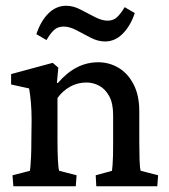

<svg xmlns="http://www.w3.org/2000/svg" viewBox="-20 -647 588 667"><path d="M26.4 0 23.4 -38.1 84 -53.7Q85 -58.6 85.9 -70.8Q86.9 -83 87.9 -103.5Q88.9 -124 88.9 -155.3L89.8 -230.5Q89.8 -261.7 87.4 -290.5Q85 -319.3 81.1 -339.8L18.6 -353.5V-389.6L163.1 -428.7L182.6 -412.1L177.7 -359.4L180.7 -358.4Q212.9 -395.5 247.6 -413.1Q282.2 -430.7 321.3 -430.7Q359.4 -430.7 391.6 -411.6Q423.8 -392.6 443.8 -354.5Q463.9 -316.4 463.9 -259.8V-154.3Q463.9 -120.1 464.8 -91.3Q465.8 -62.5 468.8 -53.7L529.3 -38.1L526.4 0H314.5L312.5 -38.1L369.1 -53.7Q370.1 -61.5 371.1 -74.7Q372.1 -87.9 372.6 -106.4Q373 -125 373 -149.4V-247.1Q373 -288.1 359.4 -313Q345.7 -337.9 324.7 -349.1Q303.7 -360.4 280.3 -360.4Q250 -360.4 224.1 -346.2Q198.2 -332 179.7 -306.6V-161.1Q179.7 -119.1 181.2 -90.8Q182.6 -62.5 185.5 -53.7L246.1 -38.1L243.2 0ZM413.1 -622.1 448.2 -601.6Q433.6 -557.6 406.7 -530.3Q379.9 -502.9 344.7 -502.9Q320.3 -502.9 294.9 -516.1Q269.5 -529.3 245.6 -542Q221.7 -554.7 201.2 -554.7Q180.7 -554.7 167.5 -542.5Q154.3 -530.3 141.6 -507.8L106.4 -528.3Q121.1 -573.2 147.9 -600.1Q174.8 -627 210 -627Q234.4 -627 259.8 -613.8Q285.2 -600.6 309.6 -587.9Q334 -575.2 354.5 -575.2Q374 -575.2 387.2 -587.9Q400.4 -600.6 413.1 -622.1Z"/></svg>

Font: Crimson Pro Medium
Style: Regular
Weight: 500
Designer: Jacques Le Bailly
Foundry: Baron von Fonthausen
Version: Version 1.003